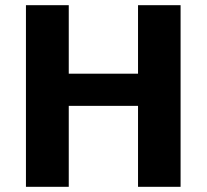

<svg xmlns="http://www.w3.org/2000/svg" viewBox="-20 -720 796 740"><path d="M512 -700H676V0H512V-312H245V0H80V-700H245V-436H512Z"/></svg>

Font: Fivo Sans
Style: Regular
Weight: 700
Designer: Alexander Slobzheninov
Foundry: Alexander Slobzheninov
Version: 1.0